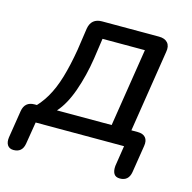

<svg xmlns="http://www.w3.org/2000/svg" viewBox="-123 -582 815 814"><g transform="rotate(15 285.0 -175.0)"><path d="M5 137Q-13 137 -21.5 124.5Q-30 112 -27 90L-8 -30Q-1 -73 42 -73H79L34 -55Q67 -85 90.5 -125Q114 -165 130 -219Q146 -273 158 -344L172 -440Q176 -464 190 -475.5Q204 -487 227 -487H477Q503 -487 515.5 -472.5Q528 -458 523 -432L463 -50L443 -73H494Q518 -73 529 -60Q540 -47 536 -23L517 97Q510 137 472 137Q453 137 445.5 124.5Q438 112 440 90L454 0H66L50 98Q43 137 5 137ZM140 -73H380L434 -416H248L235 -326Q223 -248 199 -180Q175 -112 140 -73Z"/></g></svg>

Font: Nunito Medium
Style: Italic
Weight: 500
Designer: Vernon Adams
Foundry: Vernon Adams
Version: Version 3.601